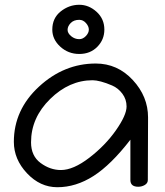

<svg xmlns="http://www.w3.org/2000/svg" viewBox="-20 -776 692 804"><path d="M38 -182Q38 -316 143 -413Q248 -510 381 -510Q472 -510 536 -441Q600 -372 600 -284L599 -22Q599 -9 586.5 -1.5Q574 6 559 6Q526 6 526 -22V-191Q445 -86 371.5 -39Q298 8 220 8Q148 8 93 -50.5Q38 -109 38 -182ZM110 -180Q110 -123 150 -93.5Q190 -64 235 -64Q287 -64 354 -115.5Q421 -167 465.5 -230.5Q510 -294 510 -330Q510 -360 492.5 -383.5Q475 -407 449.5 -418Q424 -429 403 -434.5Q382 -440 368 -440Q270 -440 190 -361.5Q110 -283 110 -180ZM199 -652Q199 -700 234 -728Q269 -756 312 -756Q352 -756 384.5 -726.5Q417 -697 417 -652Q417 -610 387.5 -580Q358 -550 312 -550Q266 -550 232.5 -580.5Q199 -611 199 -652ZM263 -651Q263 -637 278 -624.5Q293 -612 312 -612Q327 -612 339.5 -625Q352 -638 352 -652Q352 -666 340 -679.5Q328 -693 312 -693Q289 -693 276 -679.5Q263 -666 263 -651Z"/></svg>

Font: Happy Monkey
Style: Regular
Weight: 400
Version: Version 1.001